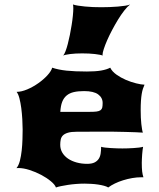

<svg xmlns="http://www.w3.org/2000/svg" viewBox="-20 -828 707 853"><path d="M53.2 -81.1Q63 -92.8 68.4 -113.8Q73.7 -134.8 76.4 -159.4Q79.1 -184.1 79.8 -209Q80.6 -233.9 80.6 -252.9Q80.6 -272.9 79.1 -298.3Q77.6 -323.7 74.5 -347.9Q71.3 -372.1 66.2 -391.6Q61 -411.1 53.7 -419.9Q75.2 -419.9 101.1 -430.9Q127 -441.9 150.1 -458.3Q173.3 -474.6 190.4 -493.2Q207.5 -511.7 211.9 -527.3Q238.8 -518.1 275.4 -514.2Q312 -510.3 366.2 -510.3Q404.3 -510.3 429.2 -514.6Q454.1 -519 469.7 -527.3Q478 -510.3 497.3 -496.6Q516.6 -482.9 539.3 -473.1Q562 -463.4 584.7 -457.8Q607.4 -452.1 622.1 -451.7Q618.2 -443.4 615 -433.6Q611.8 -423.8 609.6 -410.6Q607.4 -397.5 606.2 -379.6Q605 -361.8 605 -337.9Q605 -321.3 605.7 -305.7Q606.4 -290 607.9 -276.9Q609.4 -263.7 611.1 -253.7Q612.8 -243.7 614.7 -238.8Q602.5 -239.7 582 -240.5Q561.5 -241.2 537.1 -241.9Q512.7 -242.7 486.1 -242.9Q459.5 -243.2 435.5 -243.2Q407.2 -243.2 379.2 -242.9Q351.1 -242.7 321.3 -242.7Q296.4 -242.7 281.7 -238.3Q267.1 -233.9 259.5 -226.3Q252 -218.8 249.8 -208Q247.6 -197.3 247.6 -184.6Q247.6 -165.5 256.8 -149.9Q266.1 -134.3 282.2 -123.3Q298.3 -112.3 320.3 -106.2Q342.3 -100.1 367.2 -100.1Q387.7 -100.1 399.9 -106.2Q412.1 -112.3 418.7 -122.6Q425.3 -132.8 427.2 -146.5Q429.2 -160.2 429.2 -175.8Q435.1 -173.8 446.8 -172.4Q458.5 -170.9 472.2 -170.2Q485.8 -169.4 499.8 -168.9Q513.7 -168.5 523.9 -168.5Q534.2 -168.5 547.4 -168.9Q560.5 -169.4 573.5 -170.2Q586.4 -170.9 597.7 -172.4Q608.9 -173.8 615.7 -175.8Q614.7 -170.4 613.5 -161.4Q612.3 -152.3 611.6 -142.1Q610.8 -131.8 610.4 -121.6Q609.9 -111.3 609.9 -104.5Q609.9 -80.6 611.6 -66.2Q613.3 -51.8 617.2 -40.5H608.4Q588.4 -40.5 567.4 -36.9Q546.4 -33.2 526.9 -27.1Q507.3 -21 490.2 -12.7Q473.1 -4.4 460.9 4.9Q454.1 0.5 442.1 -2.7Q430.2 -5.9 415.8 -8.1Q401.4 -10.3 385.5 -11.2Q369.6 -12.2 355 -12.2Q337.4 -12.2 318.4 -10.7Q299.3 -9.3 282 -6.6Q264.6 -3.9 250.5 -1Q236.3 2 228.5 4.9Q224.1 -7.8 205.8 -22.9Q187.5 -38.1 163.1 -51Q138.7 -64 111.3 -72.8Q84 -81.5 61.5 -81.5Q59.1 -81.5 57.1 -81.3Q55.2 -81.1 53.2 -81.1ZM377.9 -331.1Q397.5 -331.1 408.9 -332.5Q420.4 -334 426.5 -338.4Q432.6 -342.8 434.3 -350.3Q436 -357.9 436 -370.6Q436 -394 416 -408.7Q396 -423.3 353.5 -423.3Q327.1 -423.3 308.1 -418.9Q289.1 -414.6 276.1 -403.8Q263.2 -393.1 256.3 -375.5Q249.5 -357.9 248 -331.1ZM260.7 -581.1Q265.6 -586.4 271 -600.3Q276.4 -614.3 281.2 -632.8Q286.1 -651.4 290.5 -673.3Q294.9 -695.3 298.3 -716.8Q301.8 -738.3 303.7 -757.8Q305.7 -777.3 305.7 -791Q305.7 -802.2 304.2 -808.1Q312.5 -805.2 326.4 -803Q340.3 -800.8 357.2 -799.1Q374 -797.4 393.1 -796.6Q412.1 -795.9 430.7 -795.9Q448.2 -795.9 467.3 -796.6Q486.3 -797.4 503.9 -798.8Q521.5 -800.3 535.9 -802.5Q550.3 -804.7 558.1 -808.1Q545.9 -798.8 532 -781Q518.1 -763.2 504.6 -741.2Q491.2 -719.2 478.5 -695.3Q465.8 -671.4 456.3 -649.7Q446.8 -627.9 441.2 -610.6Q435.5 -593.3 435.5 -584.5Q435.5 -582 436 -581.1Q432.1 -583 423.1 -584.7Q414.1 -586.4 401.9 -587.9Q389.6 -589.4 375 -590.1Q360.4 -590.8 345.2 -590.8Q330.6 -590.8 316.9 -590.1Q303.2 -589.4 291.7 -587.9Q280.3 -586.4 272.2 -584.7Q264.2 -583 260.7 -581.1Z"/></svg>

Font: Arbutus
Style: Regular
Weight: 400
Designer: Karolina Lach
Foundry: Sorkin Type Co.
Version: Version 1.002